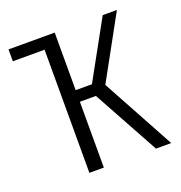

<svg xmlns="http://www.w3.org/2000/svg" viewBox="-101 -611 660 699"><g transform="rotate(-20 228.5 -261.5)"><path d="M293 -281 446 0H387L247 -255H185V0H129V-477H6V-523H185V-300H248L371 -523H426Z"/></g></svg>

Font: Fira Sans Extra Condensed Light
Style: Regular
Weight: 300
Width: 1
Designer: Carrois Corporate & Edenspiekermann AG
Foundry: Carrois Corporate GbR & Edenspiekermann AG
Version: Version 4.203